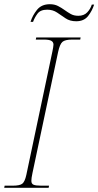

<svg xmlns="http://www.w3.org/2000/svg" viewBox="-32 -892 467 912"><path d="M-12 0 -10 -10H28Q62 -10 74 -19.5Q86 -29 93 -61L217 -648Q219 -659 220.5 -666.5Q222 -674 222 -680Q222 -692 212 -698Q202 -704 176 -704H138L140 -714H351L349 -704H311Q277 -704 264.5 -693Q252 -682 244 -645L122 -69Q117 -46 117 -33Q117 -19 127.5 -14.5Q138 -10 164 -10H201L199 0ZM330 -791Q300 -791 279.5 -805Q259 -819 239 -832.5Q219 -846 192 -846Q160 -846 146 -827Q132 -808 125 -788H113Q122 -818 143.5 -845Q165 -872 205 -872Q227 -872 243.5 -863.5Q260 -855 274.5 -844.5Q289 -834 304 -825.5Q319 -817 340 -817Q367 -817 382.5 -833.5Q398 -850 404 -870H415Q406 -841 386.5 -816Q367 -791 330 -791Z"/></svg>

Font: Noto Serif Display SemiCondensed Thin
Style: Italic
Weight: 100
Width: 4
Italic angle: -12°
Designer: Monotype Design Team
Foundry: Monotype Imaging Inc.
Version: Version 2.009